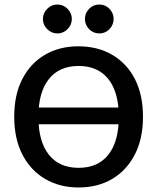

<svg xmlns="http://www.w3.org/2000/svg" viewBox="-20 -812 696 850"><path d="M112 -336H560V-262H112ZM327 -607Q412 -607 476.5 -569.5Q541 -532 577 -462.5Q613 -393 613 -295Q613 -198 577 -128Q541 -58 477 -20Q413 18 328 18Q244 18 179.5 -20Q115 -58 79 -128Q43 -198 43 -295Q43 -393 79 -462.5Q115 -532 179 -569.5Q243 -607 327 -607ZM328 -520Q242 -520 196 -461.5Q150 -403 150 -295Q150 -186 196 -127.5Q242 -69 328 -69Q414 -69 460 -127.5Q506 -186 506 -295Q506 -403 460 -461.5Q414 -520 328 -520ZM420 -792Q446 -792 464.5 -773Q483 -754 483 -728Q483 -702 464.5 -683Q446 -664 420 -664Q393 -664 374.5 -683Q356 -702 356 -728Q356 -754 374.5 -773Q393 -792 420 -792ZM234 -792Q260 -792 279 -773Q298 -754 298 -728Q298 -702 279 -683Q260 -664 234 -664Q208 -664 189 -683Q170 -702 170 -728Q170 -754 189 -773Q208 -792 234 -792Z"/></svg>

Font: Podkova SemiBold
Style: Regular
Weight: 600
Designer: Ilya Yudin
Foundry: Cyreal (www.cyreal.org)
Version: Version 2.103